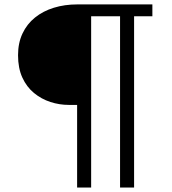

<svg xmlns="http://www.w3.org/2000/svg" viewBox="-20 -804 770 862"><path d="M327.1 -784.2H664.1V-731H582V38.1H519V-731H389.2V38.1H326.2V-333H289.1Q246.6 -333 206.1 -346.2Q165.5 -359.4 132.6 -386.5Q99.6 -413.6 80.3 -455.8Q61 -498 61 -556.2Q61 -611.3 81.1 -653.8Q101.1 -696.3 137.2 -725.3Q173.3 -754.4 221.9 -769.3Q270.5 -784.2 327.1 -784.2Z"/></svg>

Font: BIZ UDPMincho
Style: Bold
Weight: 700
Designer: TypeBank Co., Ltd.
Foundry: Morisawa Inc.
Version: Version 1.06